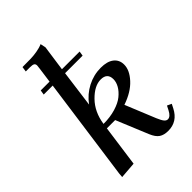

<svg xmlns="http://www.w3.org/2000/svg" viewBox="-219 -846 953 953"><g transform="rotate(-45 257.5 -369.5)"><path d="M64.9 6.8 66.9 -17.1 142.1 -558.1H79.1L83 -583H145L155.8 -662.1Q158.2 -681.6 158.2 -683.1Q158.2 -693.4 151.4 -697.8Q144.5 -702.1 127 -702.1H97.2L101.1 -729Q141.1 -729 159.9 -729.5Q178.7 -730 202.6 -733.9Q226.6 -737.8 245.1 -746.1L251 -717.8L231.9 -583H356L352.1 -558.1H229L203.1 -363.8Q233.9 -405.8 278.8 -429Q323.7 -452.1 373 -452.1Q418.5 -452.1 442.6 -433.1Q466.8 -414.1 466.8 -380.9Q466.8 -341.8 429.9 -301.8Q393.1 -261.7 326.2 -238.8L391.1 -80.1Q401.4 -55.7 409.7 -45.4Q418 -35.2 428.2 -35.2Q446.8 -35.2 461.9 -64.9L473.1 -86.9L496.1 -76.2L484.9 -54.2Q453.6 6.8 389.2 6.8Q359.4 6.8 341.3 -5.4Q323.2 -17.6 310.1 -48.8L240.2 -217.8H182.1L151.9 0ZM186 -245.1Q232.9 -245.1 271 -256.6Q309.1 -268.1 331.5 -286.4Q354 -304.7 366 -325.7Q377.9 -346.7 377.9 -367.2Q377.9 -411.1 332 -411.1Q287.6 -411.1 242.2 -364.7Q196.8 -318.4 186 -245.1Z"/></g></svg>

Font: Dihjauti S
Style: Bold Italic
Weight: 700
Italic angle: -9°
Designer: T. Christopher White
Version: Version 3.0.0